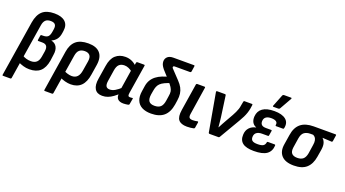

<svg xmlns="http://www.w3.org/2000/svg" viewBox="-63 -1371 3978 2213"><g transform="rotate(20 1925.5 -264.5)"><path d="M11 185Q0 185 2 174L110 -506Q126 -603 176.5 -648.5Q227 -694 323 -694Q412 -694 455.5 -654Q499 -614 488 -540L484 -513Q477 -463 454 -433.5Q431 -404 396 -389V-387Q443 -377 463.5 -338.5Q484 -300 474 -241L464 -167Q449 -76 401 -32.5Q353 11 267 11Q229 11 193.5 0.5Q158 -10 130 -24L146 -113Q168 -99 195.5 -91Q223 -83 252 -83Q297 -83 322 -105.5Q347 -128 355 -176L366 -243Q373 -288 358 -309.5Q343 -331 303 -331H255Q245 -331 247 -342L255 -396Q257 -407 266 -407H284Q327 -407 346 -425Q365 -443 372 -491L376 -517Q383 -559 367 -578Q351 -597 312 -597Q271 -597 249.5 -576.5Q228 -556 221 -513L112 174Q110 185 100 185Z M523 185Q512 185 514 174L592 -323Q606 -413 658 -458Q710 -503 809 -503Q907 -503 952 -452Q997 -401 983 -305L963 -178Q949 -83 902 -36Q855 11 775 11Q741 11 703.5 1Q666 -9 641 -24L654 -112Q675 -99 703 -91Q731 -83 754 -83Q797 -83 822 -109.5Q847 -136 855 -190L874 -306Q882 -358 862 -381.5Q842 -405 800 -405Q759 -405 734.5 -384Q710 -363 702 -314L624 174Q622 185 612 185Z M1161 11Q1096 11 1069 -34Q1042 -79 1056 -162L1082 -326Q1096 -418 1143.5 -460.5Q1191 -503 1263 -503Q1307 -503 1343 -486.5Q1379 -470 1403 -444L1391 -361Q1366 -383 1339.5 -395Q1313 -407 1286 -407Q1245 -407 1221 -384.5Q1197 -362 1189 -310L1168 -175Q1161 -130 1173 -108.5Q1185 -87 1219 -87Q1249 -87 1282 -105.5Q1315 -124 1360 -166L1355 -89Q1323 -58 1292 -35.5Q1261 -13 1229.5 -1Q1198 11 1161 11ZM1422 11Q1373 11 1350.5 -13.5Q1328 -38 1336 -89L1339 -111L1338 -134L1380 -403L1391 -436L1399 -481Q1401 -492 1411 -492H1493Q1505 -492 1503 -481L1447 -129Q1443 -100 1448 -91.5Q1453 -83 1468 -83Q1476 -83 1483.5 -83.5Q1491 -84 1497 -85Q1507 -87 1505 -76L1493 -8Q1492 2 1479 5Q1466 7 1452 9Q1438 11 1422 11Z M1760 11Q1693 11 1648 -12.5Q1603 -36 1584 -83Q1565 -130 1576 -198L1586 -264Q1593 -306 1612 -337.5Q1631 -369 1662 -393Q1693 -417 1734.5 -433.5Q1776 -450 1826 -461L1870 -403Q1819 -386 1786.5 -370.5Q1754 -355 1736 -337Q1718 -319 1709 -296.5Q1700 -274 1695 -243L1687 -196Q1679 -140 1698 -113.5Q1717 -87 1767 -87Q1817 -87 1842.5 -111.5Q1868 -136 1876 -192L1884 -245Q1891 -283 1887 -306.5Q1883 -330 1867.5 -354.5Q1852 -379 1819 -416L1726 -519Q1706 -544 1697.5 -563.5Q1689 -583 1689 -606Q1690 -640 1714 -661.5Q1738 -683 1785 -683H2036Q2047 -683 2045 -672L2035 -604Q2032 -593 2021 -593H1836Q1825 -593 1819.5 -589.5Q1814 -586 1814 -579Q1814 -572 1819 -566Q1824 -560 1834 -550L1924 -455Q1957 -421 1974.5 -388Q1992 -355 1997 -318.5Q2002 -282 1995 -236L1987 -182Q1971 -84 1915.5 -36.5Q1860 11 1760 11Z M2201 11Q2127 11 2097 -26Q2067 -63 2081 -151L2133 -481Q2135 -492 2146 -492H2235Q2246 -492 2244 -481L2192 -144Q2186 -109 2197 -95.5Q2208 -82 2239 -82Q2254 -82 2269 -84Q2284 -86 2297 -89Q2307 -90 2306 -78L2295 -11Q2293 0 2284 2Q2268 6 2246 8.5Q2224 11 2201 11Z M2475 0Q2466 0 2463 -10L2380 -479Q2379 -492 2390 -492H2487Q2497 -492 2498 -483L2534 -225Q2538 -195 2540.5 -166Q2543 -137 2546 -107H2548Q2561 -133 2575 -158Q2589 -183 2603 -208L2654 -298Q2667 -322 2677 -343Q2687 -364 2694.5 -386Q2702 -408 2705 -432L2714 -480Q2716 -492 2725 -492H2816Q2827 -492 2825 -480L2819 -438Q2814 -409 2804.5 -380.5Q2795 -352 2781 -323.5Q2767 -295 2748 -263L2599 -9Q2594 0 2586 0Z M3021 11Q2926 11 2882.5 -23Q2839 -57 2843 -126Q2845 -177 2875 -210Q2905 -243 2955 -253V-255Q2922 -267 2906 -296Q2890 -325 2893 -367Q2898 -433 2947 -468Q2996 -503 3090 -503Q3184 -503 3230.5 -465.5Q3277 -428 3262 -358Q3260 -346 3251 -346H3168Q3157 -346 3158 -357Q3164 -386 3144 -400Q3124 -414 3083 -414Q3042 -414 3019 -397Q2996 -380 2995 -346Q2994 -317 3010.5 -301.5Q3027 -286 3065 -286H3127Q3138 -286 3136 -275L3127 -221Q3127 -209 3115 -209H3043Q3003 -209 2979 -192Q2955 -175 2953 -141Q2951 -108 2969.5 -93Q2988 -78 3034 -78Q3082 -78 3103 -90.5Q3124 -103 3129 -133Q3129 -143 3140 -143H3223Q3232 -143 3232 -132Q3228 -60 3178 -24.5Q3128 11 3021 11ZM3060 -545Q3055 -545 3053.5 -549.5Q3052 -554 3055 -559L3112 -703Q3115 -709 3119.5 -711.5Q3124 -714 3131 -714H3216Q3222 -714 3223.5 -709.5Q3225 -705 3221 -699L3140 -556Q3134 -545 3121 -545Z M3511 11Q3406 11 3359 -41Q3312 -93 3327 -183L3346 -303Q3360 -398 3416.5 -445Q3473 -492 3575 -492H3842Q3853 -492 3851 -481L3840 -408Q3837 -396 3827 -397L3716 -403V-401Q3736 -384 3746.5 -352.5Q3757 -321 3749 -268L3734 -177Q3719 -85 3665.5 -37Q3612 11 3511 11ZM3519 -86Q3565 -86 3590.5 -108Q3616 -130 3625 -180L3641 -286Q3647 -321 3642.5 -343.5Q3638 -366 3627.5 -379Q3617 -392 3601 -399H3567Q3522 -399 3493 -377.5Q3464 -356 3455 -300L3437 -183Q3430 -132 3451.5 -109Q3473 -86 3519 -86Z"/></g></svg>

Font: Sofia Sans Semi Condensed
Style: Bold Italic
Weight: 700
Italic angle: -9°
Version: Version 4.100